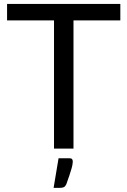

<svg xmlns="http://www.w3.org/2000/svg" viewBox="-20 -736 630 951"><path d="M576 -635H344V0H247.5V-635H15V-716.5H576ZM323.5 48Q335 48 337.8 53.2Q340.5 58.5 340.5 64.5Q340.5 69 339.2 77.5Q338 86 334.2 99.2Q330.5 112.5 324.2 131.5Q318 150.5 308.5 176.5Q303.5 187.5 296.2 191Q289 194.5 276.5 194.5H245.5L270 48Z"/></svg>

Font: Lato 2
Style: Regular
Weight: 400
Designer: Lukasz Dziedzic with Adam Twardoch and Botio Nikoltchev
Foundry: tyPoland Lukasz Dziedzic
Version: Version 2.015; 2015-08-06; http://www.latofonts.com/